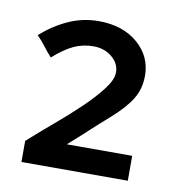

<svg xmlns="http://www.w3.org/2000/svg" viewBox="-52 -752 403 448"><g transform="rotate(10 150.0 -527.5)"><path d="M13 -350ZM27 -350V-400Q56 -426 88 -453Q120 -480 146.5 -505.5Q173 -531 190.5 -554Q208 -577 208 -594Q208 -615 190 -630Q172 -645 146 -645Q121 -645 99.5 -635Q78 -625 52 -602Q42 -613 33 -625Q24 -637 13 -648Q42 -674 76 -689.5Q110 -705 148 -705Q205 -705 240.5 -674.5Q276 -644 276 -598Q276 -567 261 -542.5Q246 -518 213 -489Q190 -469 168.5 -449Q147 -429 124 -409H279V-350Z"/></g></svg>

Font: Rosa Sans Medium
Style: Regular
Weight: 500
Designer: Pentagram / MCKL
Foundry: Pentagram / MCKL
Version: Version 1.005;September 16, 2019;FontCreator 11.5.0.2425 64-